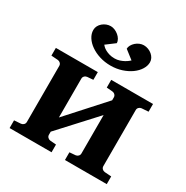

<svg xmlns="http://www.w3.org/2000/svg" viewBox="-167 -872 980 1012"><g transform="rotate(30 323.0 -366.0)"><path d="M363.8 0V-46.9L399.9 -49.8Q409.2 -50.8 415.5 -57.4Q421.9 -64 421.9 -73.2V-307.1L224.1 -91.8V-73.2Q224.1 -64 230.5 -57.4Q236.8 -50.8 246.1 -49.8L282.2 -46.9V0H26.9V-46.9L67.9 -49.8Q77.1 -50.8 83.5 -57.4Q89.8 -64 89.8 -73.2V-415Q89.8 -423.8 83.5 -430.4Q77.1 -437 67.9 -438L26.9 -440.9V-487.8H282.2V-440.9L246.1 -438Q236.8 -437 230.5 -430.4Q224.1 -423.8 224.1 -415V-178.2L421.9 -397V-415Q421.9 -423.8 415.5 -430.4Q409.2 -437 399.9 -438L363.8 -440.9V-487.8H618.2V-440.9L577.1 -438Q567.9 -437 561.5 -430.4Q555.2 -423.8 555.2 -415V-73.2Q555.2 -64 561.5 -57.4Q567.9 -50.8 577.1 -49.8L618.2 -46.9V0ZM494.6 -669.9Q494.6 -647.9 481.2 -626.5Q467.8 -605 444.3 -588.1Q420.9 -571.3 389.4 -561Q357.9 -550.8 322.3 -550.8Q287.1 -550.8 255.9 -560.5Q224.6 -570.3 201.2 -586.7Q177.7 -603 164.1 -624.3Q150.4 -645.5 150.4 -668.9Q150.4 -682.1 156.5 -693.6Q162.6 -705.1 172.6 -713.6Q182.6 -722.2 195.3 -727.1Q208 -731.9 221.2 -731.9Q233.4 -731.9 246.1 -726.6Q258.8 -721.2 269 -712.6Q279.3 -704.1 285.9 -692.9Q292.5 -681.6 292.5 -669.9L239.3 -629.9Q242.2 -626 248.8 -619.9Q255.4 -613.8 265.6 -608.2Q275.9 -602.5 289.8 -598.4Q303.7 -594.2 322.3 -594.2Q337.9 -594.2 352.1 -598.9Q366.2 -603.5 377.2 -609.6Q388.2 -615.7 395.5 -621.6Q402.8 -627.4 405.3 -629.9L352.5 -670.9Q352.5 -681.6 358.6 -692.6Q364.7 -703.6 374.5 -712.4Q384.3 -721.2 397 -726.6Q409.7 -731.9 422.4 -731.9Q436.5 -731.9 449.7 -726.8Q462.9 -721.7 472.9 -713.1Q482.9 -704.6 488.8 -693.4Q494.6 -682.1 494.6 -669.9Z"/></g></svg>

Font: Charis SIL CyrE
Style: Bold
Weight: 700
Foundry: SIL International
Version: Version 5.000